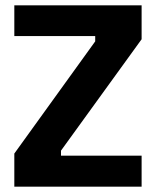

<svg xmlns="http://www.w3.org/2000/svg" viewBox="-20 -703 589 724"><path d="M34 1V-124L339 -547V-567H34V-683H514V-555L210 -135V-116H514V1Z"/></svg>

Font: Cairo Play
Style: Bold
Weight: 700
Version: Version 3.119